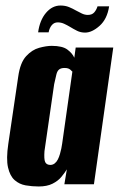

<svg xmlns="http://www.w3.org/2000/svg" viewBox="-20 -667 430 695"><path d="M120 8Q96 8 73 4Q50 0 33 -15Q16 -30 9 -61Q2 -92 10 -146L46 -390Q53 -440 74.5 -463.5Q96 -487 122 -494Q148 -501 167 -501Q206 -501 224 -487.5Q242 -474 249 -458L254 -495H390L320 0H213L222 -54Q214 -41 202 -26.5Q190 -12 170 -2Q150 8 120 8ZM162 -70Q171 -70 178 -75.5Q185 -81 189.5 -90Q194 -99 197 -109.5Q200 -120 202 -129.5Q204 -139 205 -147L242 -408Q240 -409 237 -412.5Q234 -416 228.5 -418.5Q223 -421 214 -421Q201 -421 194 -415.5Q187 -410 184 -397Q181 -384 176 -362L141 -120Q140 -106 140.5 -96Q141 -86 143.5 -80.5Q146 -75 151 -72.5Q156 -70 162 -70ZM288 -549Q272 -549 259 -555.5Q246 -562 233 -570Q223 -576 212 -581Q201 -586 189 -586Q176 -586 167.5 -576Q159 -566 156 -550H118Q124 -594 146.5 -620.5Q169 -647 199 -647Q216 -647 229.5 -641.5Q243 -636 255 -629Q266 -623 276.5 -618Q287 -613 298 -613Q313 -613 321 -622Q329 -631 333 -644H375Q368 -598 340.5 -573.5Q313 -549 288 -549Z"/></svg>

Font: Alumni Sans ExtraBold
Style: Italic
Weight: 800
Italic angle: -8°
Designer: Robert E. Leuschke
Foundry: Robert E. Leuschke
Version: Version 1.016